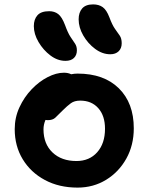

<svg xmlns="http://www.w3.org/2000/svg" viewBox="-20 -842 675 874"><path d="M333 12Q249 12 184.5 -22.5Q120 -57 83.5 -117Q47 -177 47 -254Q47 -307 68.5 -353.5Q90 -400 124 -435.5Q158 -471 197 -491Q236 -511 271 -511Q290 -511 304 -504Q319 -507 333 -507Q453 -507 521 -440Q589 -373 589 -258Q589 -181 555 -120Q521 -59 463 -23.5Q405 12 333 12ZM178 -253Q178 -187 219 -148Q260 -109 328 -109Q387 -109 422.5 -149Q458 -189 458 -256Q458 -315 427.5 -349.5Q397 -384 345 -384Q319 -384 302.5 -372Q286 -360 266 -340Q244 -318 232 -306.5Q220 -295 197 -295Q192 -295 187 -296Q178 -275 178 -253ZM482 -595Q446 -595 413 -619.5Q380 -644 359 -680.5Q338 -717 338 -754Q338 -785 354 -803.5Q370 -822 404 -822Q430 -822 447.5 -809.5Q465 -797 478 -763Q491 -728 503.5 -710.5Q516 -693 525 -680Q534 -667 534 -645Q534 -622 520 -608.5Q506 -595 482 -595ZM278 -565Q242 -565 209.5 -589.5Q177 -614 155.5 -650.5Q134 -687 134 -723Q134 -754 150.5 -772.5Q167 -791 204 -791Q228 -791 245 -778Q262 -765 276 -728Q289 -692 301 -674Q313 -656 321.5 -643.5Q330 -631 330 -613Q330 -591 316.5 -578Q303 -565 278 -565Z"/></svg>

Font: Shantell Sans Normal
Style: Regular
Weight: 600
Designer: Stephen Nixon, Anya Danilova, Shantell Martin
Foundry: Arrow Type
Version: Version 1.009;[a7da0bfa3]